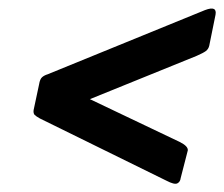

<svg xmlns="http://www.w3.org/2000/svg" viewBox="-20 -546 533 457"><path d="M376 -116 75 -264Q66 -269 62.5 -272.5Q59 -276 60 -284L73 -345Q75 -358 80.5 -362.5Q86 -367 93 -369L468 -522Q497 -533 493 -511L478 -437Q476 -429 470 -424.5Q464 -420 448 -413L194 -310L408 -208Q428 -198 427 -188L410 -122Q409 -113 402 -109.5Q395 -106 376 -116Z"/></svg>

Font: Glory ExtraBold
Style: Italic
Weight: 800
Italic angle: -12°
Version: Version 1.011